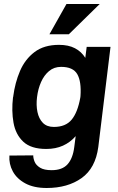

<svg xmlns="http://www.w3.org/2000/svg" viewBox="-20 -734 588 959"><path d="M312 -714H478L324 -563H227ZM471 0Q457 106 387.5 155.5Q318 205 213 205Q149 205 106.5 182Q64 159 44 122Q24 85 27 43L146 42Q146 57 153 74Q160 91 180 103.5Q200 116 238 116Q291 116 317.5 86.5Q344 57 351 0L358 -54Q331 -23 294.5 -6.5Q258 10 211 10Q135 10 96.5 -26Q58 -62 47.5 -121Q37 -180 45 -248Q46 -250 46 -250V-252Q55 -321 80 -379.5Q105 -438 152.5 -474Q200 -510 275 -510Q322 -510 354.5 -493Q387 -476 406 -445L413 -500H532ZM285 -400Q250 -400 225 -379Q200 -358 185 -324Q170 -290 165 -249Q160 -209 167 -175Q174 -141 194 -120.5Q214 -100 249 -100Q308 -100 338 -136.5Q368 -173 381 -246L382 -254Q387 -327 366 -363.5Q345 -400 285 -400Z"/></svg>

Font: Haskoy Bold
Style: Italic
Weight: 700
Designer: Ertekin Erdin
Foundry: Ertekin Erdin
Version: Version 2.000; ttfautohint (v1.8.4.7-5d5b)